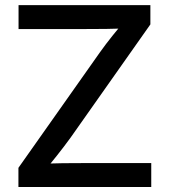

<svg xmlns="http://www.w3.org/2000/svg" viewBox="-20 -748 676 768"><path d="M53.7 0V-76.7L378.9 -537.6Q402.8 -571.3 429.9 -605Q457 -638.7 484.9 -672.4L496.1 -635.7Q450.7 -632.8 404.8 -632.3Q358.9 -631.8 313.5 -631.8H54.2V-727.5H581.5V-650.4L262.2 -197.3Q236.3 -161.6 208 -126Q179.7 -90.3 150.9 -55.2L139.6 -91.8Q185.5 -94.7 231.2 -95.2Q276.9 -95.7 322.8 -95.7H585V0Z"/></svg>

Font: Inter 18pt Medium
Style: Regular
Weight: 500
Designer: Rasmus Andersson
Foundry: rsms
Version: Version 4.001;git-66647c0bb